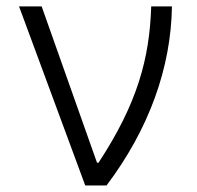

<svg xmlns="http://www.w3.org/2000/svg" viewBox="-20 -565 601 585"><path d="M239.7 0H304.7C434.7 -172.6 501.1 -359.4 503.9 -545.5H440.7C435.7 -386 398.4 -249.6 280.2 -69.2H275.6L106.9 -545.5H38Z"/></svg>

Font: Karasuma Gothic
Style: Light
Weight: 300
Designer: Rasmus Andersson / Ryoko Nishizuka
Foundry: rsms
Version: Version 1.00